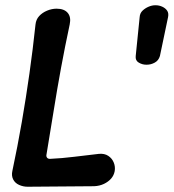

<svg xmlns="http://www.w3.org/2000/svg" viewBox="-20 -705 660 730"><path d="M85 5Q68 5 52.5 -2Q37 -9 30 -23Q23 -37 27 -55Q47 -149 63 -241.5Q79 -334 92 -426Q105 -518 115 -612Q117 -631 129 -644Q141 -657 159 -664.5Q177 -672 195 -672Q224 -672 237.5 -656Q251 -640 245 -612Q227 -528 212 -446.5Q197 -365 184 -283.5Q171 -202 157 -119Q155 -111 158.5 -106Q162 -101 170 -101Q215 -103 263 -109Q311 -115 356 -120Q377 -122 391.5 -112.5Q406 -103 412.5 -87Q419 -71 416 -54Q413 -38 402.5 -26Q392 -14 375.5 -6Q359 2 338 3ZM511 -640Q512 -655 522 -664.5Q532 -674 545 -679.5Q558 -685 570 -685H572Q585 -685 597 -679.5Q609 -674 615.5 -664.5Q622 -655 619 -640L588 -492Q583 -475 568.5 -467Q554 -459 538 -459H536Q521 -459 507.5 -467Q494 -475 496 -492Z"/></svg>

Font: Winky Sans Medium
Style: Italic
Weight: 500
Italic angle: -8.97852°
Designer: Simon Atzbach
Foundry: typofactur
Version: Version 1.205